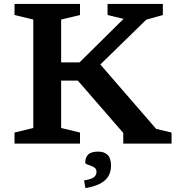

<svg xmlns="http://www.w3.org/2000/svg" viewBox="-20 -727 903 972"><path d="M289.5 -628V-411H382.5L605.5 -631.5L524.5 -651V-707H804.5V-651L720.5 -627.5L488 -400.5L770.5 -74.5L848.5 -56V0H604V-54L374 -319H289.5V-79L385 -56V0H53.5V-56L148.5 -79V-628L53.5 -651V-707H385V-651ZM405.5 186.5Q443.5 180 456 169.8Q468.5 159.5 468.5 142Q468.5 126.5 454.2 119Q440 111.5 425.8 107Q411.5 102.5 411.5 96.5Q411.5 69.5 426.8 55Q442 40.5 477 40.5Q507 40.5 524.5 56.8Q542 73 542 113Q542 136.5 532 158.8Q522 181 494 198.5Q466 216 412.5 225.5Z"/></svg>

Font: Newsreader Caption Medium
Style: Regular
Weight: 500
Designer: Hugues Gentile
Foundry: Production Type
Version: Version 1.001